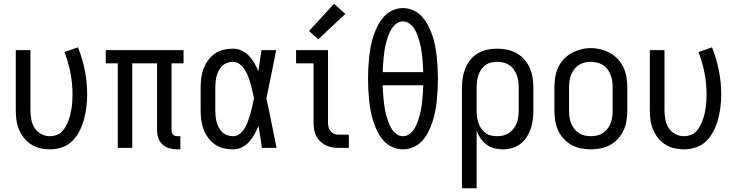

<svg xmlns="http://www.w3.org/2000/svg" viewBox="-20 -787 3915 1022"><path d="M246 8Q220 8 194 2Q168 -4 146 -18Q124 -32 107.5 -53Q91 -74 81 -98Q71 -122 67.5 -148Q64 -174 64 -200V-520H142V-200Q142 -176 146.5 -151.5Q151 -127 164 -106.5Q177 -86 199 -74Q221 -62 245 -62Q263 -62 280 -68Q297 -74 309.5 -86.5Q322 -99 330.5 -114.5Q339 -130 345 -146.5Q351 -163 355 -180Q359 -197 361.5 -214.5Q364 -232 365 -249.5Q366 -267 366 -285Q366 -342 355 -399Q344 -456 323 -510L395 -535Q419 -475 431.5 -412Q444 -349 444 -284Q444 -251 440 -218Q436 -185 427.5 -153Q419 -121 404 -91Q389 -61 366 -37.5Q343 -14 311 -3Q279 8 246 8Z M924 8Q903 8 882.5 2.5Q862 -3 846 -17Q830 -31 823 -51.5Q816 -72 816 -93V-450H684V0H607V-450H543V-520H957V-450H893V-93Q893 -87 895 -81Q897 -75 901.5 -70.5Q906 -66 912 -64Q918 -62 924 -62H940V8Z M1220 8Q1195 8 1169.5 2Q1144 -4 1123 -19Q1102 -34 1087 -55Q1072 -76 1063 -100Q1054 -124 1051 -149Q1048 -174 1048 -200V-320Q1048 -346 1051 -371Q1054 -396 1063 -420Q1072 -444 1087 -465Q1102 -486 1123 -501Q1144 -516 1169.5 -522Q1195 -528 1220 -528Q1244 -528 1266.5 -517.5Q1289 -507 1305.5 -489.5Q1322 -472 1334 -451Q1346 -430 1355 -408Q1359 -436 1363.5 -464Q1368 -492 1372 -520H1450Q1437 -456 1424.5 -391.5Q1412 -327 1398 -263Q1413 -198 1425.5 -132Q1438 -66 1452 0H1374Q1370 -29 1365.5 -58Q1361 -87 1356 -116V-118Q1347 -95 1335 -73Q1323 -51 1306.5 -32.5Q1290 -14 1267.5 -3Q1245 8 1220 8ZM1220 -62Q1241 -62 1257.5 -75.5Q1274 -89 1284 -107Q1294 -125 1301 -144.5Q1308 -164 1313.5 -183.5Q1319 -203 1323.5 -223.5Q1328 -244 1332 -264Q1328 -283 1323.5 -302.5Q1319 -322 1313.5 -341.5Q1308 -361 1301 -379.5Q1294 -398 1283.5 -415Q1273 -432 1256.5 -445Q1240 -458 1220 -458Q1205 -458 1189.5 -452.5Q1174 -447 1163 -436.5Q1152 -426 1144.5 -411.5Q1137 -397 1133 -382Q1129 -367 1127.5 -351.5Q1126 -336 1126 -320V-200Q1126 -184 1127.5 -168.5Q1129 -153 1133 -138Q1137 -123 1144.5 -108.5Q1152 -94 1163 -83.5Q1174 -73 1189.5 -67.5Q1205 -62 1220 -62Z M1783 0Q1765 0 1747 -3Q1729 -6 1713 -14Q1697 -22 1684 -35Q1671 -48 1663 -64Q1655 -80 1652 -98Q1649 -116 1649 -134V-450H1556V-520H1726V-134Q1726 -122 1729 -110Q1732 -98 1739.5 -88.5Q1747 -79 1758.5 -74.5Q1770 -70 1783 -70H1837V0ZM1674 -578 1625 -622 1758 -767 1818 -713Z M2125 8Q2096 8 2069 -4Q2042 -16 2022.5 -37.5Q2003 -59 1990 -85Q1977 -111 1968 -138.5Q1959 -166 1953.5 -194.5Q1948 -223 1945 -252Q1942 -281 1940.5 -310Q1939 -339 1939 -368Q1939 -396 1940.5 -425Q1942 -454 1945 -483Q1948 -512 1953.5 -540.5Q1959 -569 1968 -596.5Q1977 -624 1990.5 -650Q2004 -676 2023 -697.5Q2042 -719 2069 -731.5Q2096 -744 2125 -744Q2154 -744 2181 -731.5Q2208 -719 2227 -697.5Q2246 -676 2259.5 -650Q2273 -624 2282 -596.5Q2291 -569 2296.5 -540.5Q2302 -512 2305 -483Q2308 -454 2309.5 -425Q2311 -396 2311 -367Q2311 -339 2309.5 -310Q2308 -281 2305 -252Q2302 -223 2296.5 -194.5Q2291 -166 2282 -138.5Q2273 -111 2260 -85Q2247 -59 2227.5 -37.5Q2208 -16 2181 -4Q2154 8 2125 8ZM2017 -403H2233Q2232 -422 2231 -441.5Q2230 -461 2228 -480.5Q2226 -500 2223 -519.5Q2220 -539 2215 -558Q2210 -577 2203.5 -596Q2197 -615 2187 -631.5Q2177 -648 2160.5 -660.5Q2144 -673 2125 -673Q2105 -673 2089 -660.5Q2073 -648 2063 -631Q2053 -614 2046.5 -595.5Q2040 -577 2035 -558Q2030 -539 2027 -519.5Q2024 -500 2022 -480.5Q2020 -461 2019 -441.5Q2018 -422 2017 -403ZM2125 -62Q2145 -62 2161 -74.5Q2177 -87 2187 -104Q2197 -121 2203.5 -139.5Q2210 -158 2215 -177Q2220 -196 2223 -215.5Q2226 -235 2228 -254.5Q2230 -274 2231 -293.5Q2232 -313 2233 -333H2017Q2018 -313 2019 -293.5Q2020 -274 2022 -254.5Q2024 -235 2027 -215.5Q2030 -196 2035 -177Q2040 -158 2046.5 -139.5Q2053 -121 2063 -104Q2073 -87 2089 -74.5Q2105 -62 2125 -62Z M2439 215V-320Q2439 -347 2443 -373Q2447 -399 2457 -423.5Q2467 -448 2484 -469Q2501 -490 2524 -503.5Q2547 -517 2573 -522.5Q2599 -528 2626 -528Q2653 -528 2679.5 -522.5Q2706 -517 2729.5 -504Q2753 -491 2771 -470.5Q2789 -450 2800 -425Q2811 -400 2815 -373.5Q2819 -347 2819 -320V-200Q2819 -175 2816 -150Q2813 -125 2805 -101.5Q2797 -78 2783.5 -57Q2770 -36 2750 -21Q2730 -6 2705.5 1Q2681 8 2656 8Q2633 8 2610.5 2Q2588 -4 2569.5 -17.5Q2551 -31 2538 -50.5Q2525 -70 2517 -91V215ZM2626 -62Q2643 -62 2659.5 -66Q2676 -70 2690 -79.5Q2704 -89 2714.5 -103Q2725 -117 2731 -133Q2737 -149 2739 -166Q2741 -183 2741 -200V-320Q2741 -337 2739 -354Q2737 -371 2731 -387Q2725 -403 2715 -417Q2705 -431 2691 -440.5Q2677 -450 2660 -454Q2643 -458 2626 -458Q2609 -458 2593 -454Q2577 -450 2563.5 -440Q2550 -430 2540.5 -415.5Q2531 -401 2526 -385.5Q2521 -370 2519 -353.5Q2517 -337 2517 -320V-200Q2517 -183 2519 -166.5Q2521 -150 2526 -134.5Q2531 -119 2540.5 -104.5Q2550 -90 2563 -80Q2576 -70 2592.5 -66Q2609 -62 2626 -62Z M3125 8Q3098 8 3071 2.5Q3044 -3 3021 -16Q2998 -29 2979.5 -49.5Q2961 -70 2950 -94.5Q2939 -119 2935 -146Q2931 -173 2931 -200V-320Q2931 -347 2935 -374Q2939 -401 2950 -425.5Q2961 -450 2979.5 -470.5Q2998 -491 3021.5 -504Q3045 -517 3071.5 -524Q3098 -531 3125 -531Q3152 -531 3178.5 -524Q3205 -517 3228.5 -504Q3252 -491 3270.5 -470.5Q3289 -450 3300 -425.5Q3311 -401 3315 -374Q3319 -347 3319 -320V-200Q3319 -173 3315 -146Q3311 -119 3300 -94.5Q3289 -70 3270.5 -49.5Q3252 -29 3229 -16Q3206 -3 3179 2.5Q3152 8 3125 8ZM3125 -62Q3142 -62 3159 -66Q3176 -70 3190 -79.5Q3204 -89 3214.5 -103Q3225 -117 3231 -133Q3237 -149 3239 -166Q3241 -183 3241 -200V-320Q3241 -337 3239 -354Q3237 -371 3230.5 -387.5Q3224 -404 3214 -418Q3204 -432 3189.5 -441Q3175 -450 3158 -454Q3141 -458 3123 -458Q3106 -458 3089.5 -453.5Q3073 -449 3059 -439.5Q3045 -430 3035 -416Q3025 -402 3019 -386.5Q3013 -371 3011 -354Q3009 -337 3009 -320V-200Q3009 -183 3011 -166Q3013 -149 3019 -133Q3025 -117 3035.5 -103Q3046 -89 3060 -79.5Q3074 -70 3091 -66Q3108 -62 3125 -62Z M3621 8Q3595 8 3569 2Q3543 -4 3521 -18Q3499 -32 3482.5 -53Q3466 -74 3456 -98Q3446 -122 3442.5 -148Q3439 -174 3439 -200V-520H3517V-200Q3517 -176 3521.5 -151.5Q3526 -127 3539 -106.5Q3552 -86 3574 -74Q3596 -62 3620 -62Q3638 -62 3655 -68Q3672 -74 3684.5 -86.5Q3697 -99 3705.5 -114.5Q3714 -130 3720 -146.5Q3726 -163 3730 -180Q3734 -197 3736.5 -214.5Q3739 -232 3740 -249.5Q3741 -267 3741 -285Q3741 -342 3730 -399Q3719 -456 3698 -510L3770 -535Q3794 -475 3806.5 -412Q3819 -349 3819 -284Q3819 -251 3815 -218Q3811 -185 3802.5 -153Q3794 -121 3779 -91Q3764 -61 3741 -37.5Q3718 -14 3686 -3Q3654 8 3621 8Z"/></svg>

Font: Zed Sans
Style: Regular
Weight: 400
Designer: Belleve Invis
Foundry: Belleve Invis
Version: Version 1.0.0; ttfautohint (v1.8.4)